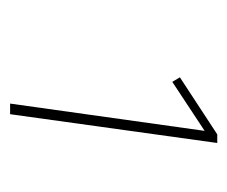

<svg xmlns="http://www.w3.org/2000/svg" viewBox="-55 -717 450 380"><g transform="rotate(90 170.0 -527.0)"><path d="M263 -732 206 -322H185L239 -707L142 -643L133 -658L246 -732Z"/></g></svg>

Font: Fira Sans Extra Condensed Thin
Style: Italic
Weight: 250
Width: 3
Italic angle: -8°
Designer: Carrois Corporate & Edenspiekermann AG
Foundry: Carrois Corporate GbR & Edenspiekermann AG
Version: Version 4.203